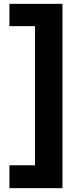

<svg xmlns="http://www.w3.org/2000/svg" viewBox="-20 -812 400 999"><path d="M305 -792V167H29V48H162V-676H29V-792Z"/></svg>

Font: Hubot Sans
Style: Bold
Weight: 700
Designer: Deni Anggara
Foundry: GitHub, Inc., Subsidiary of Microsoft Corporation
Version: Version 2.000